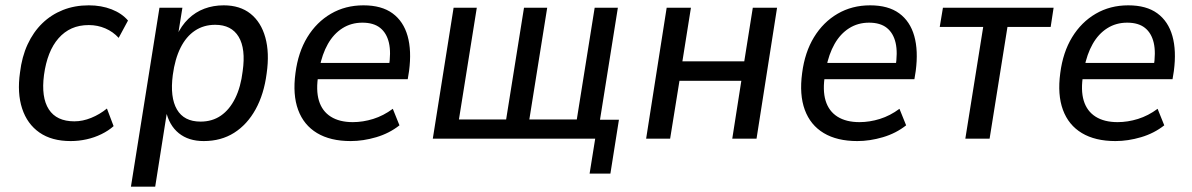

<svg xmlns="http://www.w3.org/2000/svg" viewBox="-20 -520 4471 720"><path d="M245 9Q174 9 128 -23Q82 -55 63 -113Q44 -171 55 -248Q62 -307 83.5 -353.5Q105 -400 138.5 -432.5Q172 -465 216 -482.5Q260 -500 313 -500Q360 -500 398.5 -485Q437 -470 460 -443L425 -378Q404 -401 375 -413.5Q346 -426 313 -426Q277 -426 249 -413.5Q221 -401 199.5 -376.5Q178 -352 164.5 -317.5Q151 -283 145 -239Q134 -155 163 -110Q192 -65 259 -65Q290 -65 322 -78Q354 -91 381 -113L406 -47Q387 -30 360.5 -17Q334 -4 304.5 2.5Q275 9 245 9Z M471 180 578 -491H664L647 -385H642Q660 -424 686.5 -449.5Q713 -475 746.5 -487.5Q780 -500 819 -500Q880 -500 919.5 -468.5Q959 -437 975 -379.5Q991 -322 980 -245Q970 -167 938.5 -110Q907 -53 858 -22Q809 9 744 9Q687 9 650.5 -20.5Q614 -50 602 -105H607L562 180ZM732 -64Q776 -64 808.5 -86.5Q841 -109 862 -151.5Q883 -194 890 -253Q902 -337 875 -382Q848 -427 787 -427Q744 -427 711 -405Q678 -383 657 -341Q636 -299 628 -239Q617 -155 643.5 -109.5Q670 -64 732 -64Z M1295 9Q1219 9 1169 -21Q1119 -51 1098 -108Q1077 -165 1088 -246Q1098 -324 1132.5 -380.5Q1167 -437 1221 -468.5Q1275 -500 1343 -500Q1411 -500 1452 -470Q1493 -440 1508.5 -385Q1524 -330 1514 -254L1509 -223H1156L1165 -284H1456L1438 -267Q1447 -323 1438.5 -359.5Q1430 -396 1405.5 -415.5Q1381 -435 1339 -435Q1297 -435 1264 -414Q1231 -393 1209.5 -355Q1188 -317 1178 -265L1174 -241Q1164 -182 1176 -142.5Q1188 -103 1220.5 -82.5Q1253 -62 1303 -62Q1341 -62 1379.5 -74Q1418 -86 1453 -112L1478 -50Q1440 -20 1391 -5.5Q1342 9 1295 9Z M2191 131 2212 0H1603L1681 -491H1768L1701 -72H1878L1945 -491H2032L1965 -72H2143L2210 -491H2297L2230 -71H2301L2269 131Z M2403 0 2480 -491H2571L2539 -290H2771L2803 -491H2894L2817 0H2726L2760 -217H2528L2493 0Z M3195 9Q3119 9 3069 -21Q3019 -51 2998 -108Q2977 -165 2988 -246Q2998 -324 3032.5 -380.5Q3067 -437 3121 -468.5Q3175 -500 3243 -500Q3311 -500 3352 -470Q3393 -440 3408.5 -385Q3424 -330 3414 -254L3409 -223H3056L3065 -284H3356L3338 -267Q3347 -323 3338.5 -359.5Q3330 -396 3305.5 -415.5Q3281 -435 3239 -435Q3197 -435 3164 -414Q3131 -393 3109.5 -355Q3088 -317 3078 -265L3074 -241Q3064 -182 3076 -142.5Q3088 -103 3120.5 -82.5Q3153 -62 3203 -62Q3241 -62 3279.5 -74Q3318 -86 3353 -112L3378 -50Q3340 -20 3291 -5.5Q3242 9 3195 9Z M3600 0 3667 -419H3504L3516 -491H3931L3920 -419H3758L3691 0Z M4163 9Q4087 9 4037 -21Q3987 -51 3966 -108Q3945 -165 3956 -246Q3966 -324 4000.5 -380.5Q4035 -437 4089 -468.5Q4143 -500 4211 -500Q4279 -500 4320 -470Q4361 -440 4376.5 -385Q4392 -330 4382 -254L4377 -223H4024L4033 -284H4324L4306 -267Q4315 -323 4306.5 -359.5Q4298 -396 4273.5 -415.5Q4249 -435 4207 -435Q4165 -435 4132 -414Q4099 -393 4077.5 -355Q4056 -317 4046 -265L4042 -241Q4032 -182 4044 -142.5Q4056 -103 4088.5 -82.5Q4121 -62 4171 -62Q4209 -62 4247.5 -74Q4286 -86 4321 -112L4346 -50Q4308 -20 4259 -5.5Q4210 9 4163 9Z"/></svg>

Font: Nunito Sans 10pt SemiCondensed Medium
Style: Italic
Weight: 500
Width: 4
Italic angle: -9°
Designer: Vernon Adams
Foundry: Vernon Adams
Version: Version 3.101;gftools[0.9.27]